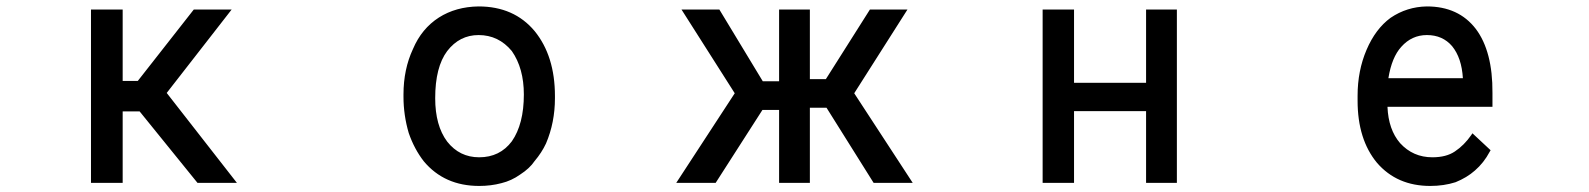

<svg xmlns="http://www.w3.org/2000/svg" viewBox="-20 -580 5040 609"><path d="M606.4 0 422.9 -226.6H369.1V0H268.6V-549.8H369.1V-323.2H417L594.7 -549.8H714.8L508.8 -285.2L731.4 0Z M1259.8 -273.4V-280.3Q1259.8 -360.4 1290 -424.8Q1317.4 -489.3 1372.1 -524.4Q1425.8 -558.6 1498 -559.6Q1610.4 -559.6 1675.8 -481.4Q1740.2 -402.3 1740.2 -275.4V-268.6Q1740.2 -191.4 1711.9 -125Q1698.2 -95.7 1675.8 -69.3Q1660.2 -45.9 1629.9 -26.4Q1602.5 -6.8 1570.3 1Q1537.1 9.8 1500 9.8Q1389.6 9.8 1324.2 -68.4Q1293.9 -107.4 1276.4 -158.2Q1259.8 -214.8 1259.8 -273.4ZM1398.4 -418Q1360.4 -367.2 1360.4 -268.6Q1360.4 -181.6 1398.4 -130.9Q1437.5 -81.1 1500 -81.1Q1565.4 -81.1 1603.5 -131.8Q1641.6 -186.5 1641.6 -280.3Q1641.6 -363.3 1603.5 -418Q1561.5 -468.8 1498 -468.8Q1437.5 -468.8 1398.4 -418Z M2751 0 2601.6 -238.3H2548.8V0H2451.2V-231.4H2398.4L2250 0H2125L2310.5 -284.2L2141.6 -549.8H2261.7L2399.4 -322.3H2451.2V-549.8H2548.8V-329.1H2599.6L2739.3 -549.8H2858.4L2689.5 -284.2L2875 0Z M3712.9 -549.8V0H3615.2V-227.5H3386.7V0H3287.1V-549.8H3386.7V-317.4H3615.2V-549.8Z M4596.7 -2Q4559.6 9.8 4516.6 9.8Q4411.1 9.8 4347.7 -63.5Q4286.1 -137.7 4286.1 -260.7V-276.4Q4286.1 -355.5 4314.5 -421.9Q4342.8 -488.3 4390.6 -523.4Q4442.4 -558.6 4505.9 -559.6Q4606.4 -559.6 4661.1 -488.3Q4714.8 -417 4713.9 -285.2V-241.2H4380.9Q4383.8 -168.9 4420.9 -126Q4461.9 -81.1 4523.4 -81.1Q4567.4 -81.1 4594.7 -99.6Q4624 -119.1 4646.5 -151.4L4650.4 -157.2L4708 -103.5L4705.1 -98.6Q4686.5 -63.5 4658.2 -39.1Q4632.8 -16.6 4596.7 -2ZM4585.9 -433.6Q4555.7 -468.8 4505.9 -468.8Q4458 -468.8 4424.8 -431.6Q4394.5 -398.4 4383.8 -332H4620.1Q4616.2 -396.5 4585.9 -433.6Z"/></svg>

Font: RobotoJAA
Style: Medium
Weight: 500
Version: Version 2.05; 2016-11-05